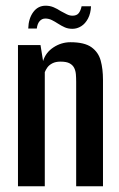

<svg xmlns="http://www.w3.org/2000/svg" viewBox="-20 -653 417 673"><path d="M43 0V-495H122L131 -439Q140 -469 167.5 -487Q195 -505 227 -505Q276 -505 300.5 -487.5Q325 -470 333 -440.5Q341 -411 341 -373V0H247V-366Q247 -380 246 -392.5Q245 -405 240 -415Q235 -425 224 -431Q213 -437 192 -437Q175 -437 163.5 -431Q152 -425 146 -416.5Q140 -408 137 -400V0ZM234 -552Q219 -552 207.5 -557Q196 -562 182 -571Q173 -577 162 -582.5Q151 -588 139 -588Q127 -588 119 -579Q111 -570 109 -553H79Q80 -588 96.5 -610.5Q113 -633 140 -633Q155 -633 168 -627.5Q181 -622 193 -614Q204 -608 214 -603Q224 -598 234 -598Q249 -598 256 -607Q263 -616 266 -631H299Q298 -606 288.5 -588Q279 -570 264.5 -561Q250 -552 234 -552Z"/></svg>

Font: Alumni Sans SemiBold
Style: Regular
Weight: 600
Designer: Robert E. Leuschke
Foundry: Robert E. Leuschke
Version: Version 1.018